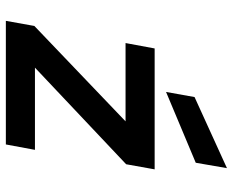

<svg xmlns="http://www.w3.org/2000/svg" viewBox="-88 -688 777 640"><g transform="rotate(90 300.0 -368.5)"><path d="M50 0 67 -95 385 -399H124L142 -496H545L528 -401L206 -97H480L462 0ZM287 -534 304 -629 541 -737 523 -633Z"/></g></svg>

Font: DM Mono Medium
Style: Italic
Weight: 500
Italic angle: -10°
Designer: Colophon Foundry
Foundry: Colophon Foundry
Version: Version 1.000; ttfautohint (v1.8.2.53-6de2)